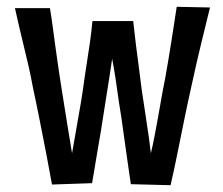

<svg xmlns="http://www.w3.org/2000/svg" viewBox="-20 -540 657 565"><path d="M133 3Q126 -37 117 -83Q108 -129 98 -180Q88 -231 77 -282Q71 -315 64 -345.5Q57 -376 50 -404.5Q43 -433 36.5 -461Q30 -489 24 -516H127Q132 -486 135.5 -458.5Q139 -431 142.5 -406.5Q146 -382 149.5 -357Q153 -332 157 -306Q163 -269 168.5 -233.5Q174 -198 180 -162Q186 -126 192 -89Q197 -116 202 -146Q207 -176 213 -209Q219 -242 224 -276Q229 -314 234.5 -348Q240 -382 244.5 -414Q249 -446 252 -478H372Q376 -441 380 -408Q384 -375 388.5 -343Q393 -311 397 -276Q403 -236 408.5 -200Q414 -164 418 -136Q422 -108 424 -89Q430 -114 435 -140.5Q440 -167 445 -194.5Q450 -222 455 -251Q460 -280 466 -309Q471 -337 475.5 -364Q480 -391 484 -416.5Q488 -442 492 -467.5Q496 -493 500 -520L598 -518Q592 -493 585.5 -467Q579 -441 572.5 -414Q566 -387 559 -357Q552 -327 545 -294Q534 -245 523.5 -194Q513 -143 503 -93Q493 -43 482 5L365 2Q360 -34 354 -74Q348 -114 342.5 -156Q337 -198 330 -239Q325 -276 320 -309Q315 -342 310 -367Q306 -338 301 -307Q296 -276 291 -244Q284 -197 277.5 -158Q271 -119 264.5 -81.5Q258 -44 251 -1Z"/></svg>

Font: Truculenta SemiBold
Style: Regular
Weight: 600
Version: Version 1.002